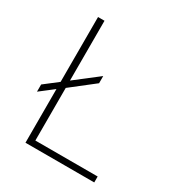

<svg xmlns="http://www.w3.org/2000/svg" viewBox="-167 -813 865 926"><g transform="rotate(30 265.5 -350.0)"><path d="M110 -299 35 -241V-281L110 -339V-700H146V-367L274 -466V-426L146 -326V-33H493V0H110Z"/></g></svg>

Font: Overpass Thin
Style: Regular
Weight: 100
Designer: Delve Withrington, Thomas Jockin
Foundry: Delve Fonts
Version: Version 3.000;DELV;Overpass